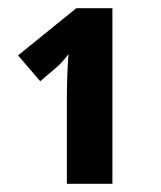

<svg xmlns="http://www.w3.org/2000/svg" viewBox="-20 -864 392 468"><path d="M254 -844V-416H143V-631Q143 -645 143.5 -664.5Q144 -684 145 -702.5Q146 -721 147 -732Q141 -724 133 -715Q125 -706 118 -700L78 -666L24 -729L166 -844Z"/></svg>

Font: Noto Sans Display SemiCondensed
Style: Regular
Weight: 400
Width: 4
Version: Version 2.003